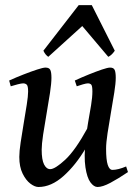

<svg xmlns="http://www.w3.org/2000/svg" viewBox="-20 -727 552 767"><path d="M491.2 -39.6Q452.1 -13.2 420.9 3.4Q389.6 20 369.6 20Q355 20 341.3 1.5Q327.6 -17.1 321.3 -58.6Q314.9 -100.1 322.3 -168.5Q325.7 -201.7 332 -237.8Q338.4 -273.9 343.8 -306.4Q349.1 -338.9 349.1 -361.3Q349.1 -383.8 344.5 -388.9Q339.8 -394 331.1 -394Q325.2 -394 311.3 -390.1Q297.4 -386.2 286.6 -382.3L278.8 -405.3Q306.2 -418 335.2 -429.7Q364.3 -441.4 387.2 -449.2Q410.2 -457 419.9 -457Q433.6 -457 438 -447.8Q442.4 -438.5 442.4 -416Q442.4 -394.5 436.5 -357.2Q430.7 -319.8 423.1 -276.9Q415.5 -233.9 409.7 -195.3Q403.8 -156.7 403.8 -132.8Q403.8 -88.4 410.4 -68.4Q417 -48.3 429.2 -48.3Q451.2 -48.3 483.9 -62ZM330.1 -216.3 322.3 -134.8Q282.7 -67.4 233.6 -23.7Q184.6 20 133.8 20Q119.1 20 101.3 6.6Q83.5 -6.8 70.3 -33.7Q57.1 -60.5 57.1 -100.1Q57.1 -122.1 62.5 -158.2Q67.9 -194.3 74.7 -234.6Q81.5 -274.9 86.9 -309.1Q92.3 -343.3 92.3 -361.3Q92.3 -383.8 86.7 -388.9Q81.1 -394 72.3 -394Q65.9 -394 50.5 -390.1Q35.2 -386.2 22.9 -382.3L16.6 -405.3Q44.4 -418 74.5 -429.7Q104.5 -441.4 128.4 -449.2Q152.3 -457 161.6 -457Q176.3 -457 180.9 -447.8Q185.5 -438.5 185.5 -416Q185.5 -394.5 179.7 -355.7Q173.8 -316.9 166 -272.7Q158.2 -228.5 152.3 -189.5Q146.5 -150.4 146.5 -129.4Q146.5 -88.9 156 -70.1Q165.5 -51.3 180.7 -51.3Q199.7 -51.3 240.2 -88.6Q280.8 -126 330.1 -216.3ZM438.5 -524.4Q426.3 -506.3 412.6 -500L308.6 -623L172.9 -500Q168.5 -502.9 163.3 -508.5Q158.2 -514.2 153.3 -524.4L294.4 -706.5H346.7Z"/></svg>

Font: Gentium Book Plus
Style: Italic
Weight: 400
Italic angle: -8°
Designer: Victor Gaultney, Annie Olsen, Iska Routamaa, Becca Hirsbrunner
Foundry: SIL International
Version: Version 6.101